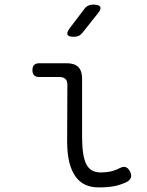

<svg xmlns="http://www.w3.org/2000/svg" viewBox="-20 -805 640 835"><path d="M337 -209Q337 -128 355 -91.5Q373 -55 418 -55Q440 -55 459.5 -59Q479 -63 501 -74Q516 -82 527 -78Q538 -74 545 -60Q553 -45 549.5 -33.5Q546 -22 532 -14Q503 0 475 5Q447 10 410 10Q377 10 352 -1Q327 -12 309 -36.5Q291 -61 281.5 -99Q272 -137 272 -191L273 -437Q273 -453 264.5 -461.5Q256 -470 239 -470H150Q136 -470 128.5 -477.5Q121 -485 121 -500Q121 -515 128.5 -522.5Q136 -530 151 -530H270Q304 -530 320.5 -513.5Q337 -497 337 -463ZM339 -663Q331 -653 322 -649Q313 -645 301 -645Q278 -645 273.5 -654Q269 -663 283 -682L346 -765Q353 -775 363 -780Q373 -785 386 -785Q411 -785 416 -775Q421 -765 405 -746Z"/></svg>

Font: Maple Mono NL ExtraLight
Style: Regular
Weight: 275
Monospace: yes
Designer: subframe7536
Version: Version 7.000